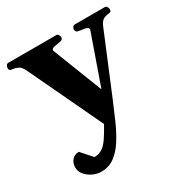

<svg xmlns="http://www.w3.org/2000/svg" viewBox="-178 -613 918 960"><g transform="rotate(-30 281.0 -132.5)"><path d="M133.8 219.2Q110.8 219.2 86.9 208.3Q63 197.3 46.9 178.5Q30.8 159.7 30.8 136.2Q30.8 109.4 45.7 92.8Q60.5 76.2 85.4 76.2L140.1 138.2Q168 138.2 187.5 124.5Q207 110.8 224.9 84.2Q242.7 57.6 264.2 19L63.5 -404.8Q51.3 -430.7 36.6 -438Q22 -445.3 3.9 -447.3Q-6.3 -448.2 -10 -451.4Q-13.7 -454.6 -13.7 -465.3Q-13.7 -470.7 -9.5 -478Q-5.4 -485.4 2.4 -485.4H279.3Q287.6 -485.4 291.7 -478Q295.9 -470.7 295.9 -465.3Q295.9 -449.2 279.8 -447.3Q263.7 -445.3 245.4 -441.4Q227.1 -437.5 227.1 -426.3L339.8 -137.7L440.9 -425.8Q440.9 -437.5 421.6 -441.4Q402.3 -445.3 385.7 -447.3Q369.6 -449.2 369.6 -465.3Q369.6 -470.7 373.8 -478Q377.9 -485.4 386.2 -485.4H559.6Q567.9 -485.4 572 -478Q576.2 -470.7 576.2 -465.3Q576.2 -454.6 572.5 -451.4Q568.8 -448.2 558.6 -447.3Q540.5 -445.3 527.8 -438Q515.1 -430.7 503.9 -404.8L367.7 -76.2Q342.8 -16.1 319.1 37.4Q295.4 90.8 269 131.6Q242.7 172.4 210 195.8Q177.2 219.2 133.8 219.2Z"/></g></svg>

Font: Gelasio
Style: Regular
Weight: 400
Designer: Eben Sorkin
Foundry: Eben Sorkin
Version: Version 1.008